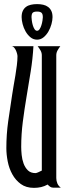

<svg xmlns="http://www.w3.org/2000/svg" viewBox="-20 -907 322 928"><path d="M141.6 -683.6Q138.2 -622.6 128.4 -561.8Q118.7 -501 108.4 -440.2Q98.1 -379.4 90.3 -318.6Q82.5 -257.8 82.5 -197.3Q82.5 -180.2 84.7 -158.2Q86.9 -136.2 94 -116.7Q101.1 -97.2 114.7 -83.7Q128.4 -70.3 151.9 -70.3Q154.3 -70.3 158.4 -71.8Q162.6 -73.2 167.2 -75.4Q171.9 -77.6 175.8 -79.6Q179.7 -81.5 182.1 -82.5V-639.6Q182.1 -652.3 175.8 -663.3Q169.4 -674.3 162.1 -683.6H271.5Q264.2 -674.3 258.1 -663.3Q252 -652.3 252 -639.6V-46.4Q252 -33.2 257.1 -20.8Q262.2 -8.3 273.9 0H236.8Q229 0 222.4 -4.4Q215.8 -8.8 210.4 -15.1Q194.3 -6.3 178.5 -2.7Q162.6 1 144 1Q106 1 80.6 -17.6Q55.2 -36.1 39.6 -64.5Q23.9 -92.8 17.3 -126.7Q10.7 -160.6 10.7 -190.9Q10.7 -256.3 19.5 -319.8Q28.3 -383.3 38.6 -448.2Q41.5 -468.8 45.9 -493.2Q50.3 -517.6 54.4 -542.5Q58.6 -567.4 61.5 -591.6Q64.5 -615.7 64.5 -635.3Q64.5 -640.1 62.3 -648.4Q60.1 -656.7 56.4 -664.6Q52.7 -672.4 47.4 -678Q42 -683.6 36.1 -683.6ZM84.5 -824.2Q84.5 -842.3 90.1 -854.2Q95.7 -866.2 105.5 -873.5Q115.2 -880.9 129.2 -884Q143.1 -887.2 159.2 -887.2Q175.3 -887.2 189 -884Q202.6 -880.9 212.6 -873.3Q222.7 -865.7 228.3 -853.8Q233.9 -841.8 233.9 -824.2Q233.9 -809.6 228.8 -790.5Q223.6 -771.5 214.1 -754.9Q204.6 -738.3 190.7 -726.8Q176.8 -715.3 159.2 -715.3Q141.1 -715.3 127.2 -726.8Q113.3 -738.3 103.8 -754.9Q94.2 -771.5 89.4 -790.5Q84.5 -809.6 84.5 -824.2ZM132.3 -823.7Q132.3 -818.4 133.8 -807.4Q135.3 -796.4 138.4 -785.4Q141.6 -774.4 146.7 -766.4Q151.9 -758.3 159.2 -758.3Q166.5 -758.3 171.6 -766.4Q176.8 -774.4 180.2 -785.4Q183.6 -796.4 185.3 -807.4Q187 -818.4 187 -823.7Q187 -839.4 180.7 -845.2Q174.3 -851.1 159.2 -851.1Q143.6 -851.1 137.9 -845.2Q132.3 -839.4 132.3 -823.7Z"/></svg>

Font: XAYAX
Style: Regular
Weight: 400
Designer: Peter Wiegel
Foundry: Peter Wiegel
Version: Version 1.000 2009 initial release